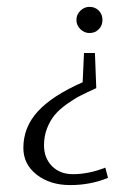

<svg xmlns="http://www.w3.org/2000/svg" viewBox="-20 -410 366 558"><path d="M47.9 20Q47.9 -40.5 90.1 -86.4Q132.3 -132.3 220.2 -170.9L224.1 -255.9H255.9L259.8 -153.8Q233.4 -142.1 214.4 -132.3Q195.3 -122.6 173.8 -107.2Q152.3 -91.8 138.9 -75.7Q125.5 -59.6 116.7 -36.9Q107.9 -14.2 107.9 12.2Q107.9 49.3 131.1 72.8Q154.3 96.2 191.9 96.2Q238.3 96.2 286.1 77.1L293.9 106.9Q242.7 127.9 184.1 127.9Q125.5 127.9 86.7 97.7Q47.9 67.4 47.9 20ZM240.2 -390.1Q256.3 -390.1 267.1 -379.2Q277.8 -368.2 277.8 -352.1Q277.8 -335.9 267.1 -325Q256.3 -314 240.2 -314Q225.1 -314 213.6 -325.2Q202.1 -336.4 202.1 -352.1Q202.1 -367.7 213.6 -378.9Q225.1 -390.1 240.2 -390.1Z"/></svg>

Font: Gawaa
Style: Regular
Weight: 400
Designer: T. Christopher White
Version: Version 1.0